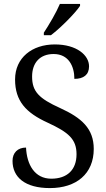

<svg xmlns="http://www.w3.org/2000/svg" viewBox="-20 -951 544 981"><path d="M204 -784V-771H240C292 -810 366 -886 389 -921V-931H286C267 -886 232 -827 204 -784ZM235 10C370 10 459 -63 459 -190C459 -294 397 -349 287 -399C179 -448 144 -483 144 -560C144 -630 184 -675 254 -675C331 -675 360 -612 360 -548C407 -548 435 -569 435 -612C435 -669 372 -724 260 -724C144 -724 57 -656 57 -545C57 -435 112 -375 224 -324C330 -275 371 -240 371 -163C371 -83 323 -38 242 -38C157 -38 117 -110 113 -197C70 -197 44 -170 44 -129C44 -46 107 10 235 10Z"/></svg>

Font: Noto Serif Sinhala SemiCondensed
Style: Regular
Weight: 400
Width: 4
Designer: Jelle Bosma - Monotype Design Team
Foundry: Monotype Imaging Inc.
Version: Version 2.007